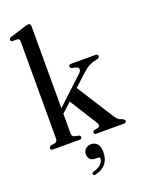

<svg xmlns="http://www.w3.org/2000/svg" viewBox="-175 -816 840 1121"><g transform="rotate(-20 245.0 -256.0)"><path d="M34.5 0Q20 0 20 -12Q20 -21.5 32 -26L56.5 -30.5Q72.5 -34 72.5 -54.5V-657.5Q72.5 -673 60.5 -675L27.5 -675.5Q17 -678.5 17 -687.5Q17 -696.5 30.5 -701.5L123 -730Q140 -736 148 -736Q162.5 -736 162.5 -719.5V-209.5L327.5 -363Q343 -377.5 340.5 -389.5Q338 -401.5 320 -405L299.5 -409.5Q289.5 -413 289.5 -421.5Q289.5 -434 305 -434H456.5Q471.5 -434 471.5 -422Q471.5 -416 467.2 -411.8Q463 -407.5 449 -405Q425.5 -401 404.2 -389.8Q383 -378.5 358.5 -355.5L287 -290L433 -60.5Q443.5 -44.5 452.5 -37.8Q461.5 -31 475 -27.5Q490 -20.5 490 -11.5Q490 0 475.5 0H303.5Q290.5 0 290.5 -12Q290.5 -20.5 300 -24L320.5 -28Q334 -31 335.2 -39Q336.5 -47 325.5 -64L221.5 -229.5L162.5 -175.5V-55Q162.5 -33.5 178.5 -29.5L203.5 -24.5Q213.5 -21 213.5 -12Q213.5 0 200 0ZM250 135Q227 135 215.8 123Q204.5 111 204.5 93Q204.5 72.5 218.2 59.8Q232 47 253 47Q276.5 47 291 63.5Q305.5 80 305.5 114Q305.5 201.5 219 222.5Q206 226.5 203.5 216Q201 206 212.5 202.5Q244 195 260.2 178.2Q276.5 161.5 276.5 145.5Q276.5 135 266.5 135Z"/></g></svg>

Font: Fraunces 144pt S050
Style: Regular
Weight: 400
Version: Version 1.000; ttfautohint (v1.8.3)